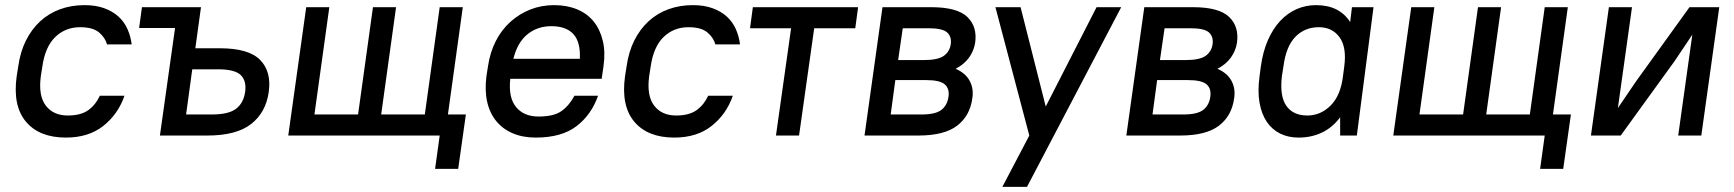

<svg xmlns="http://www.w3.org/2000/svg" viewBox="-20 -528 6755 748"><path d="M237 8Q133 8 81 -54Q29 -116 45 -231L51 -269Q59 -326 81 -370Q103 -414 136.5 -445Q170 -476 214 -492Q258 -508 309 -508Q353 -508 386 -496Q419 -484 441.5 -463.5Q464 -443 476.5 -415Q489 -387 493 -355H397Q390 -381 366 -401.5Q342 -422 292 -422Q235 -422 195.5 -384Q156 -346 145 -269L139 -231Q129 -155 158.5 -116.5Q188 -78 244 -78Q295 -78 324 -99Q353 -120 369 -155H465Q440 -83 382.5 -37.5Q325 8 237 8Z M533 -500H763L741 -340H836Q949 -340 993.5 -294.5Q1038 -249 1027 -170Q1016 -90 958.5 -45Q901 0 788 0H603L662 -419H522ZM729 -258 705 -82H805Q871 -82 900 -104.5Q929 -127 935 -170Q941 -213 918 -235.5Q895 -258 829 -258Z M1173 -500H1263L1205 -82H1375L1433 -500H1523L1465 -82H1635L1693 -500H1783L1725 -82H1795L1765 130H1675L1693 0H1103Z M2067 8Q2017 8 1978 -8.5Q1939 -25 1913.5 -56Q1888 -87 1878 -131Q1868 -175 1875 -231L1881 -269Q1889 -324 1911.5 -368Q1934 -412 1968.5 -443Q2003 -474 2046 -491Q2089 -508 2139 -508Q2189 -508 2228.5 -491.5Q2268 -475 2293 -444Q2318 -413 2328.5 -368.5Q2339 -324 2331 -269L2324 -221H1968Q1960 -148 1990.5 -111Q2021 -74 2078 -74Q2137 -74 2167 -95Q2197 -116 2218 -155H2310Q2284 -81 2226 -36.5Q2168 8 2067 8ZM2128 -426Q2074 -426 2035 -394.5Q1996 -363 1980 -299H2239Q2242 -365 2213.5 -395.5Q2185 -426 2128 -426Z M2607 8Q2503 8 2451 -54Q2399 -116 2415 -231L2421 -269Q2429 -326 2451 -370Q2473 -414 2506.5 -445Q2540 -476 2584 -492Q2628 -508 2679 -508Q2723 -508 2756 -496Q2789 -484 2811.5 -463.5Q2834 -443 2846.5 -415Q2859 -387 2863 -355H2767Q2760 -381 2736 -401.5Q2712 -422 2662 -422Q2605 -422 2565.5 -384Q2526 -346 2515 -269L2509 -231Q2499 -155 2528.5 -116.5Q2558 -78 2614 -78Q2665 -78 2694 -99Q2723 -120 2739 -155H2835Q2810 -83 2752.5 -37.5Q2695 8 2607 8Z M2913 -500H3323L3312 -418H3152L3093 0H3003L3062 -418H2902Z M3418 -500H3608Q3709 -500 3748.5 -462Q3788 -424 3779 -361Q3774 -330 3755.5 -304Q3737 -278 3703 -260Q3742 -243 3758 -212.5Q3774 -182 3768 -145Q3759 -77 3709 -38.5Q3659 0 3558 0H3348ZM3468 -216 3450 -82H3570Q3624 -82 3647 -99.5Q3670 -117 3675 -150Q3680 -182 3661 -199Q3642 -216 3588 -216ZM3497 -418 3479 -294H3579Q3634 -294 3657 -310.5Q3680 -327 3684 -356Q3688 -385 3670 -401.5Q3652 -418 3597 -418Z M3990 0 3858 -500H3956L4054 -113L4252 -500H4348L3981 200H3885Z M4438 -500H4628Q4729 -500 4768.5 -462Q4808 -424 4799 -361Q4794 -330 4775.5 -304Q4757 -278 4723 -260Q4762 -243 4778 -212.5Q4794 -182 4788 -145Q4779 -77 4729 -38.5Q4679 0 4578 0H4368ZM4488 -216 4470 -82H4590Q4644 -82 4667 -99.5Q4690 -117 4695 -150Q4700 -182 4681 -199Q4662 -216 4608 -216ZM4517 -418 4499 -294H4599Q4654 -294 4677 -310.5Q4700 -327 4704 -356Q4708 -385 4690 -401.5Q4672 -418 4617 -418Z M5039 8Q4999 8 4967.5 -7.5Q4936 -23 4915.5 -53Q4895 -83 4887 -127.5Q4879 -172 4887 -231L4892 -269Q4900 -327 4919.5 -371.5Q4939 -416 4967.5 -446.5Q4996 -477 5031.5 -492.5Q5067 -508 5107 -508Q5198 -508 5240 -442L5247 -500H5331L5266 0H5201V-71Q5171 -31 5130 -11.5Q5089 8 5039 8ZM5073 -78Q5125 -78 5164 -117Q5203 -156 5212 -231L5217 -269Q5227 -344 5198.5 -383Q5170 -422 5118 -422Q5063 -422 5026.5 -384.5Q4990 -347 4980 -269L4974 -231Q4965 -153 4991.5 -115.5Q5018 -78 5073 -78Z M5478 -500H5568L5510 -82H5680L5738 -500H5828L5770 -82H5940L5998 -500H6088L6030 -82H6100L6070 130H5980L5998 0H5408Z M6573 -393 6504 -290 6294 0H6178L6248 -500H6338L6283 -107L6353 -210L6562 -500H6678L6608 0H6518Z"/></svg>

Font: Retni Sans Medium
Style: Italic
Weight: 500
Italic angle: -8°
Designer: Vitaly Kuzmin
Foundry: ParaType Ltd.
Version: Version 1.00;June 10, 2019;FontCreator 11.5.0.2425 64-bit; t